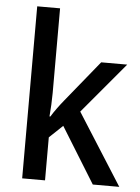

<svg xmlns="http://www.w3.org/2000/svg" viewBox="-54 -802 618 845"><g transform="rotate(5 255.0 -380.0)"><path d="M177 -386V-760H76V0H177V-190L236 -246L388 0H505L305 -315L493 -539H378L230 -357C212 -335 189 -304 176 -282H172C175 -315 177 -354 177 -386Z"/></g></svg>

Font: Noto Sans Gujarati SemiCondensed Medium
Style: Regular
Weight: 500
Width: 4
Designer: Jelle Bosma - Monotype Design Team, Universal Thirst
Foundry: Monotype Imaging Inc.
Version: Version 2.106